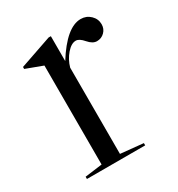

<svg xmlns="http://www.w3.org/2000/svg" viewBox="-115 -511 544 588"><g transform="rotate(-30 157.5 -217.0)"><path d="M151 -16 231 -8V0H25V-8L86 -16V-366L27 -388V-395L140 -434H148V-346Q203 -434 253 -434Q273 -434 287 -420.5Q301 -407 301 -388Q301 -372 290 -361Q279 -350 263 -350Q248 -350 233.5 -367Q219 -384 207 -384Q191 -384 174.5 -365Q158 -346 151 -321Z"/></g></svg>

Font: Libre Caslon Display
Style: Regular
Weight: 400
Designer: Pablo Impallari, Rodrigo Fuenzalida
Foundry: Pablo Impallari, Rodrigo Fuenzalida
Version: Version 1.002